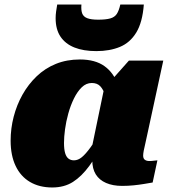

<svg xmlns="http://www.w3.org/2000/svg" viewBox="-20 -816 749 849"><path d="M518 -317 459 -338Q453 -370 445 -395Q437 -420 423.5 -434.5Q410 -449 386 -449Q361 -449 341.5 -430Q322 -411 307 -380.5Q292 -350 282 -314Q272 -278 267.5 -244Q263 -210 263 -184Q263 -156 268 -139Q273 -122 283 -114.5Q293 -107 307 -107Q325 -107 342 -121Q359 -135 380 -164Q401 -193 429 -237L447 -198Q409 -129 375 -82.5Q341 -36 302.5 -11.5Q264 13 211 13Q154 13 112.5 -11.5Q71 -36 49 -82.5Q27 -129 27 -194Q27 -248 40.5 -300Q54 -352 79.5 -397.5Q105 -443 142 -478.5Q179 -514 227 -533.5Q275 -553 333 -553Q401 -553 442 -523.5Q483 -494 501 -441.5Q519 -389 518 -317ZM702 -548 634 -234Q628 -204 623 -183.5Q618 -163 615.5 -149.5Q613 -136 613 -128Q613 -115 620.5 -109.5Q628 -104 640 -104Q652 -104 661 -105.5Q670 -107 676 -107L655 -9Q638 -6 616.5 -2.5Q595 1 571 3.5Q547 6 520 6Q479 6 449 -7Q419 -20 403.5 -45Q388 -70 388 -108Q388 -114 388 -120Q388 -126 388 -136L378 -124L441 -428L454 -440L550 -548ZM406 -590Q465 -590 510 -608.5Q555 -627 582.5 -672Q610 -717 616 -796H512Q506 -769 496.5 -754.5Q487 -740 467.5 -734.5Q448 -729 414 -729Q383 -729 366 -735.5Q349 -742 343.5 -756.5Q338 -771 340 -796H233Q230 -780 228 -764.5Q226 -749 226 -736Q226 -686 247.5 -654Q269 -622 309 -606Q349 -590 406 -590Z"/></svg>

Font: Roboto Serif 20pt Black
Style: Italic
Weight: 900
Italic angle: -10°
Version: Version 1.008